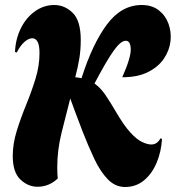

<svg xmlns="http://www.w3.org/2000/svg" viewBox="-20 -743 703 768"><path d="M130 4Q92 4 61.5 -25Q31 -54 31 -119Q31 -168 47 -219.5Q63 -271 84.5 -323.5Q106 -376 122 -428Q138 -480 138 -530Q138 -563 130 -576.5Q122 -590 109 -590Q95 -590 78.5 -576Q62 -562 47 -533L40 -535Q42 -586 63 -629Q84 -672 119.5 -697.5Q155 -723 197 -723Q239 -723 271 -691.5Q303 -660 303 -583Q303 -544 297.5 -510Q292 -476 281 -434Q294 -433 306 -430Q350 -568 408 -645.5Q466 -723 547 -723Q588 -723 615 -702Q642 -681 654 -648Q666 -615 662 -578.5Q658 -542 636 -509Q614 -476 572.5 -455Q531 -434 469 -434Q504 -513 503 -546.5Q502 -580 483 -580Q463 -580 434.5 -540Q406 -500 358 -409Q383 -391 402.5 -362Q422 -333 443 -297Q475 -242 501 -213.5Q527 -185 548.5 -175Q570 -165 585 -165Q609 -165 622 -190L628 -187Q625 -136 606.5 -92Q588 -48 556 -21.5Q524 5 480 5Q441 5 411 -26Q381 -57 357 -108Q333 -159 310 -218Q291 -267 279.5 -298.5Q268 -330 261 -349Q243 -280 226 -211Q209 -142 209 -74Q209 -63 209.5 -51.5Q210 -40 211 -29Q176 4 130 4Z"/></svg>

Font: Agbalumo
Style: Regular
Weight: 400
Designer: Raphael Alegbeleye
Foundry: Sorkin Type Co.
Version: Version 1.000; ttfautohint (v1.8.4)